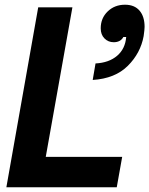

<svg xmlns="http://www.w3.org/2000/svg" viewBox="-20 -794 633 814"><path d="M475 0H7L142 -763H287L174 -129H498ZM385 -525Q442 -528 476.5 -557.5Q511 -587 515 -637H503Q491 -615 462 -615Q439 -615 423 -631Q407 -647 407 -674Q407 -717 436.5 -745.5Q466 -774 510 -774Q550 -774 571.5 -749Q593 -724 593 -680Q593 -669 589 -641Q576 -569 522 -515Q468 -461 373 -455Z"/></svg>

Font: Open Sauce Sans
Style: Bold Italic
Weight: 700
Italic angle: -10°
Designer: Alfredo Marco Pradil
Foundry: Creative Sauce Fz LLC
Version: Version 1.477